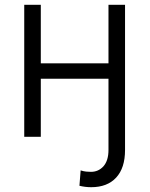

<svg xmlns="http://www.w3.org/2000/svg" viewBox="-20 -568 623 800"><path d="M432 -304V-548H501V57Q501 132 464 172Q427 212 360 212Q335 212 311 206L316 142Q329 146 339 147Q348 148 359 148Q390 148 411 125Q432 101 432 57V-240H150V2H81V-548H150V-304Z"/></svg>

Font: Sinter Normal
Style: Regular
Weight: 350
Foundry: Adobe & rsms
Version: Version 1.000